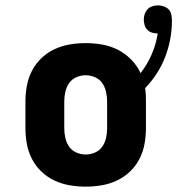

<svg xmlns="http://www.w3.org/2000/svg" viewBox="-20 -689 662 717"><path d="M300 8Q270 8 240.5 3Q211 -2 184 -14.5Q157 -27 135 -48Q113 -69 99.5 -95Q86 -121 80.5 -150.5Q75 -180 75 -210V-310Q75 -340 80.5 -369.5Q86 -399 99.5 -425Q113 -451 135 -472Q157 -493 184 -505.5Q211 -518 240.5 -523Q270 -528 300 -528Q331 -528 362 -522.5Q393 -517 420.5 -503Q448 -489 470 -466.5Q492 -444 505 -416Q530 -448 546.5 -486Q563 -524 569 -564Q558 -564 548 -567Q538 -570 530.5 -577.5Q523 -585 520 -595.5Q517 -606 517 -616Q517 -627 520.5 -637Q524 -647 531 -654.5Q538 -662 548.5 -665.5Q559 -669 570 -669Q581 -669 592 -665Q603 -661 610.5 -653Q618 -645 620 -633.5Q622 -622 622 -611Q622 -576 615.5 -542Q609 -508 596.5 -475.5Q584 -443 565 -414Q546 -385 522 -360Q524 -347 524.5 -334.5Q525 -322 525 -310V-210Q525 -180 519.5 -150.5Q514 -121 500.5 -95Q487 -69 465 -48Q443 -27 416 -14.5Q389 -2 359.5 3Q330 8 300 8ZM300 -112Q318 -112 335 -119.5Q352 -127 362 -141.5Q372 -156 376 -174Q380 -192 380 -210V-310Q380 -328 376 -346Q372 -364 362 -378.5Q352 -393 335 -400.5Q318 -408 300 -408Q282 -408 265 -400.5Q248 -393 238 -378.5Q228 -364 224 -346Q220 -328 220 -310V-210Q220 -192 224 -174Q228 -156 238 -141.5Q248 -127 265 -119.5Q282 -112 300 -112Z"/></svg>

Font: Iosevka Etoile Heavy
Style: Regular
Weight: 900
Designer: Belleve Invis
Foundry: Belleve Invis
Version: Version 22.1.2; ttfautohint (v1.8.4)